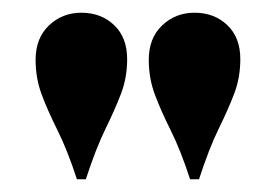

<svg xmlns="http://www.w3.org/2000/svg" viewBox="-20 -750 433 302"><path d="M108 -730Q139 -730 159.5 -710.5Q180 -691 180 -657Q180 -628 170.5 -603Q161 -578 146 -547.5Q131 -517 115 -468H101Q86 -514 70.5 -545Q55 -576 45.5 -601.5Q36 -627 36 -656Q36 -690 57 -710Q78 -730 108 -730ZM286 -730Q317 -730 337.5 -710.5Q358 -691 358 -657Q358 -628 348.5 -603Q339 -578 324 -547.5Q309 -517 293 -468H279Q264 -514 248.5 -545Q233 -576 223.5 -601.5Q214 -627 214 -656Q214 -690 235 -710Q256 -730 286 -730Z"/></svg>

Font: Playfair Display ExtraBold
Style: Regular
Weight: 800
Designer: Claus Eggers Sørensen
Foundry: Claus Eggers Sørensen
Version: Version 1.203